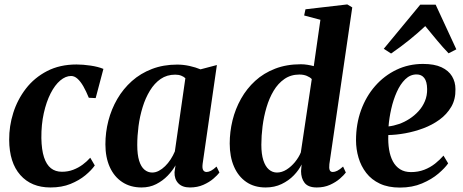

<svg xmlns="http://www.w3.org/2000/svg" viewBox="-20 -837 2093 868"><path d="M208 10.5Q121.5 10.5 71.8 -45.8Q22 -102 21.5 -205Q21 -266.5 40 -326.8Q59 -387 97.2 -436.5Q135.5 -486 193 -515.8Q250.5 -545.5 326 -545.5Q355 -545.5 389.2 -540.5Q423.5 -535.5 447.5 -525.5L412.5 -393.5L381.5 -395Q369.5 -424.5 356.8 -446.8Q344 -469 330.2 -481.2Q316.5 -493.5 301.5 -493.5Q276.5 -493.5 252.2 -473Q228 -452.5 208.8 -414.8Q189.5 -377 178 -325.5Q166.5 -274 167 -212.5Q168 -159.5 179 -126Q190 -92.5 210.2 -76.5Q230.5 -60.5 260 -60.5Q287.5 -60.5 311 -69.5Q334.5 -78.5 353.8 -92.8Q373 -107 388 -124L408.5 -89Q393.5 -67.5 365.8 -44.5Q338 -21.5 298.8 -5.5Q259.5 10.5 208 10.5Z M896 -96Q893.5 -75.5 898.8 -67.5Q904 -59.5 914 -59.5Q923 -59.5 934 -65.2Q945 -71 959 -84L972 -57Q963.5 -45.5 945 -29.5Q926.5 -13.5 899.5 -1.5Q872.5 10.5 838.5 10.5Q804 10.5 786 -8.5Q768 -27.5 769 -58.5L773.5 -89.5Q760 -65.5 737.8 -42.5Q715.5 -19.5 686 -4.5Q656.5 10.5 620 10.5Q569.5 10.5 532.8 -13.8Q496 -38 476.2 -82Q456.5 -126 456.5 -184.5Q456.5 -239 470 -291.2Q483.5 -343.5 510.2 -389.5Q537 -435.5 576.2 -470.5Q615.5 -505.5 667 -525.2Q718.5 -545 781 -545Q809 -545 837 -538.8Q865 -532.5 886.5 -523.5L960.5 -543ZM818 -483.5Q810.5 -490.5 799 -495Q787.5 -499.5 772 -499.5Q734.5 -499.5 706.2 -480Q678 -460.5 657.8 -427.2Q637.5 -394 624.8 -352.5Q612 -311 606.2 -266.8Q600.5 -222.5 600.5 -181.5Q600.5 -138 609 -110.5Q617.5 -83 633 -70Q648.5 -57 668 -57Q683.5 -57 698.2 -64.8Q713 -72.5 726.5 -85.8Q740 -99 751.2 -116.2Q762.5 -133.5 770.5 -152.5Z M1469 -95Q1467 -77 1470.5 -68.2Q1474 -59.5 1484.5 -59.5Q1493.5 -59.5 1504.8 -65Q1516 -70.5 1531 -84L1543.5 -57Q1535 -45.5 1516.8 -29.5Q1498.5 -13.5 1472 -1.5Q1445.5 10.5 1412 10.5Q1373.5 10.5 1357.2 -10.2Q1341 -31 1341 -63.5L1343.5 -93.5Q1331.5 -68.5 1308.5 -44.5Q1285.5 -20.5 1253.2 -5Q1221 10.5 1181 10.5Q1129.5 10.5 1093.2 -14.5Q1057 -39.5 1037.8 -84Q1018.5 -128.5 1018.5 -188Q1018.5 -241 1031.2 -293Q1044 -345 1069.8 -390.8Q1095.5 -436.5 1133.8 -471.5Q1172 -506.5 1223.8 -526.5Q1275.5 -546.5 1340 -546.5Q1355 -546.5 1370.5 -544Q1386 -541.5 1398.5 -538L1428.5 -747.5L1355 -767L1361 -795L1550 -817L1572.5 -803.5ZM1389.5 -479.5Q1381.5 -488 1367 -494Q1352.5 -500 1333.5 -500Q1295 -500 1266 -480Q1237 -460 1217 -426.5Q1197 -393 1184.8 -351.5Q1172.5 -310 1167 -266.2Q1161.5 -222.5 1161.5 -182.5Q1161.5 -140.5 1170.5 -112.5Q1179.5 -84.5 1195.5 -70.8Q1211.5 -57 1232 -57Q1254.5 -57 1275.8 -70.5Q1297 -84 1314 -105Q1331 -126 1340 -148Z M2006 -98.5Q1992 -78 1962 -52.2Q1932 -26.5 1888 -7.8Q1844 11 1788 11Q1735 11 1697.2 -6.8Q1659.5 -24.5 1635.8 -55.2Q1612 -86 1600.8 -124.2Q1589.5 -162.5 1589.5 -203Q1589.5 -276 1612.2 -338.8Q1635 -401.5 1676 -448.2Q1717 -495 1772.2 -521.5Q1827.5 -548 1892.5 -548Q1943.5 -548 1975.8 -533Q2008 -518 2023.5 -492.2Q2039 -466.5 2039 -434Q2040 -388 2020 -354Q2000 -320 1967 -296Q1934 -272 1893.8 -257Q1853.5 -242 1812.2 -234.5Q1771 -227 1735.5 -226.5Q1734 -191.5 1739 -161Q1744 -130.5 1756.2 -107.5Q1768.5 -84.5 1788.8 -71.8Q1809 -59 1838 -59Q1870.5 -59 1897.8 -69.5Q1925 -80 1946.8 -97.2Q1968.5 -114.5 1985 -133.5ZM1863.5 -500.5Q1834.5 -500.5 1812 -478.5Q1789.5 -456.5 1773.8 -421.2Q1758 -386 1748.8 -345Q1739.5 -304 1736.5 -265.5Q1759.5 -268 1784 -276.5Q1808.5 -285 1831.2 -299.8Q1854 -314.5 1872.2 -334.5Q1890.5 -354.5 1901 -379.8Q1911.5 -405 1911 -434.5Q1910.5 -468.5 1898 -484.5Q1885.5 -500.5 1863.5 -500.5ZM1748 -595 1715 -616.5 1880 -816H1949.5L2043 -614L2008 -596Q1981.5 -623.5 1955.2 -655.2Q1929 -687 1902.5 -719Q1868.5 -687 1829 -655.2Q1789.5 -623.5 1748 -595Z"/></svg>

Font: Merriweather 72pt
Style: Bold Italic
Weight: 700
Italic angle: -7.8°
Version: Version 2.101